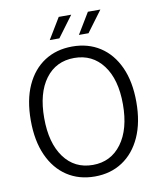

<svg xmlns="http://www.w3.org/2000/svg" viewBox="-91 -905 836 991"><g transform="rotate(-10 326.5 -410.0)"><path d="M326.2 12.2Q243.2 12.2 180.9 -28.8Q118.7 -69.8 84.2 -146.5Q49.8 -223.1 49.8 -330.1Q49.8 -437 84.2 -512.7Q118.7 -588.4 180.9 -628.7Q243.2 -668.9 326.2 -668.9Q409.2 -668.9 471.4 -628.7Q533.7 -588.4 568.4 -512.5Q603 -436.5 603 -330.1Q603 -223.1 568.4 -146.5Q533.7 -69.8 471.4 -28.8Q409.2 12.2 326.2 12.2ZM326.2 -48.3Q420.9 -48.3 476.8 -123.8Q532.7 -199.2 532.7 -330.1Q532.7 -460.9 476.8 -534.9Q420.9 -608.9 326.2 -608.9Q230.5 -608.9 175.3 -534.9Q120.1 -460.9 120.1 -330.1Q120.1 -199.2 175.3 -123.8Q230.5 -48.3 326.2 -48.3ZM371.1 -721.7 437.5 -831.5H502.9L421.4 -721.7ZM218.3 -721.7 284.7 -831.5H350.1L268.6 -721.7Z"/></g></svg>

Font: Varta Light Light
Style: Regular
Weight: 300
Version: Version 1.004